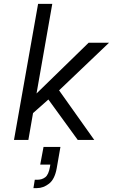

<svg xmlns="http://www.w3.org/2000/svg" viewBox="-20 -720 581 988"><path d="M436 -500H541L284 -255L465 0H380L229 -208L150 -138L126 0H52L176 -700H249L168 -239ZM204 36H291L272 145Q262 202 232.5 225Q203 248 170 248H152L159 205H172Q196 205 213 192Q230 179 237 139L239 127H187Z"/></svg>

Font: Overused Grotesk
Style: Italic
Weight: 400
Italic angle: -10°
Version: Version 0.003